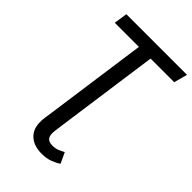

<svg xmlns="http://www.w3.org/2000/svg" viewBox="-265 -784 1092 1092"><g transform="rotate(45 281.0 -238.0)"><path d="M74 -689H562L540 -608H350L265 0H171L256 -608H62ZM295 213Q225 213 188.5 173Q152 133 163 55L171 0H265L256 66Q251 104 263 120.5Q275 137 303 137Q329 137 346 130Q363 123 381 113L411 177Q391 191 362 202Q333 213 295 213Z"/></g></svg>

Font: Fira Sans Variable
Style: Italic
Weight: 397
Italic angle: -8°
Designer: Carrois Corporate & Edenspiekermann AG
Foundry: Carrois Corporate GbR & Edenspiekermann AG
Version: Version 4.202